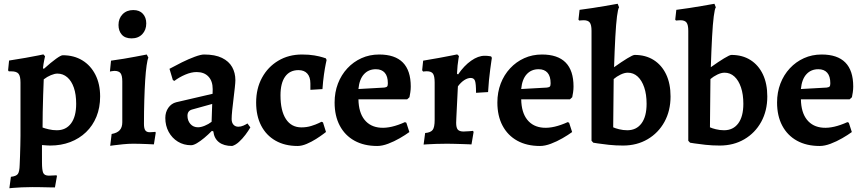

<svg xmlns="http://www.w3.org/2000/svg" viewBox="-20 -762 4576 1018"><path d="M29.7 236.1 37.8 175.4Q66.2 172.4 74.8 160.2Q83.4 148.1 84.3 112.5Q85.2 93.3 86.2 65.7Q87.1 38.1 87.8 9.3Q88.6 -19.5 88.6 -41.4V-324Q88.6 -358.5 78.2 -371.1Q67.9 -383.7 40 -383.7H26.8L22.9 -389L28.1 -441Q73.5 -447.9 115.2 -455.3Q156.9 -462.7 183.5 -468.1Q210.1 -473.6 210.1 -473.6L218.8 -463.8Q218.8 -463.8 214.5 -443.6Q210.3 -423.5 207.9 -401.2L211.9 -396.5Q251.4 -432 277.3 -450.5Q303.3 -469.1 312.5 -469.1Q372.3 -469.1 416.7 -441.9Q461 -414.8 486 -365.5Q510.9 -316.2 510.9 -250.5Q510.9 -191.5 491.4 -143.5Q471.9 -95.6 436.3 -61.4Q400.7 -27.2 352.3 -8.7Q303.9 9.7 246.2 9.7Q238.7 9.7 228.4 9Q218.2 8.2 210.3 7.6Q202.5 7.1 202.5 7.1Q202.5 29.4 202.5 52.9Q202.6 76.4 202.6 99.7Q202.6 139 208.9 154.1Q215.3 169.3 239.2 169.3Q249.9 169.3 262.5 168.3Q275.1 167.4 279.5 167.4L282 171.3L271.3 231.8Q264.7 231.8 250.4 231.6Q236.2 231.4 218.6 230.9Q201 230.5 182.9 230.2Q164.8 230 150.5 230Q123 230 94.9 231.3Q66.8 232.5 48.2 234.3Q29.7 236.1 29.7 236.1ZM281.4 -71.4Q329.9 -71.4 356.9 -107.9Q383.9 -144.4 383.9 -211.6Q383.9 -261.3 371.6 -297.1Q359.3 -332.8 336.7 -352.3Q314.1 -371.8 284.4 -371.8Q269.8 -371.8 249.8 -363.5Q229.8 -355.2 211.9 -341.3Q210.4 -302.1 208.8 -256.9Q207.3 -211.8 206.5 -167.4Q205.7 -123 205.7 -85.9Q216.7 -81.5 237.9 -76.5Q259.1 -71.4 281.4 -71.4Z M564.3 11.1 571.9 -51.6Q601.5 -56.8 614.9 -71.9Q628.4 -86.9 628.4 -113.8V-330.4Q628.4 -361.6 619.1 -373.9Q609.9 -386.2 586.4 -386.2Q580.2 -386.2 571.5 -384.4Q562.8 -382.7 562.8 -382.7L568.6 -440.4Q602.6 -444.9 636.2 -450.5Q669.8 -456.2 697.4 -461.4Q724.9 -466.6 741.5 -469.8Q758.1 -473 758.1 -473L766.7 -456.5Q761.8 -446.1 757.3 -414.7Q752.8 -383.4 749.8 -336.6Q746.8 -289.8 745.1 -230.6Q743.3 -171.4 743.3 -105.2Q743.3 -81.6 750.1 -71.3Q757 -60.9 773.8 -60.9Q781.9 -60.9 792.6 -61.9Q803.4 -62.9 803.4 -62.9L805.8 -58.5L796 3.5Q796 3.5 784.8 3Q773.6 2.5 756.5 1.7Q739.4 1 720.5 0.5Q701.6 0 686.3 0Q661.6 0 633.1 2.8Q604.6 5.5 584.5 8.3Q564.3 11.1 564.3 11.1ZM677.6 -558.5Q643.1 -558.5 625.7 -578.4Q608.3 -598.2 608.3 -629.4Q608.3 -664.2 630 -686.5Q651.7 -708.7 686.7 -708.7Q719.7 -708.7 737.6 -688.9Q755.5 -669.1 755.5 -637.8Q755.5 -603 734.3 -580.8Q713 -558.5 677.6 -558.5Z M1210.9 12Q1166.9 12 1141.2 -7.8Q1115.5 -27.6 1111.1 -65.4L1103.5 -68.2Q1083.5 -47.8 1062.7 -30.5Q1041.9 -13.3 1023.8 -2.6Q1005.7 8 993 8Q954.2 8 923.2 -10.9Q892.2 -29.9 874.3 -62.8Q856.5 -95.8 856.5 -136.7Q856.5 -167.6 872.5 -190.5Q888.6 -213.4 914.4 -219.9L1107.1 -264.7L1107.7 -289.3Q1107.7 -332.1 1085.1 -356Q1062.6 -380 1022.4 -380Q994.4 -380 962.3 -366.3Q930.1 -352.6 904.6 -333.1L896.5 -337.5L878.6 -397.2Q908.2 -413.5 944.3 -431.4Q980.4 -449.2 1012.7 -461.1Q1045.1 -473 1061.9 -473Q1120.4 -473 1157 -455Q1193.6 -437.1 1210.8 -406.5Q1228 -376 1228 -336.8Q1228 -324.3 1225 -297.1Q1222.1 -269.9 1218.1 -237.7Q1214.1 -205.6 1211.1 -176.7Q1208.2 -147.7 1208.2 -130.7Q1208.2 -111.9 1217.8 -101Q1227.5 -90.1 1243.8 -90.1Q1257.2 -90.1 1270.8 -96.1Q1284.4 -102.2 1292 -107.5L1307.4 -86.5Q1297.1 -68.5 1281.2 -47.3Q1265.2 -26.1 1247.1 -9.6Q1229 6.9 1210.9 12ZM1029.9 -87.1Q1045.3 -87.1 1065.6 -95.4Q1085.9 -103.7 1101.9 -116.1L1105.1 -210.9L998 -181.2Q974 -174.4 974 -148.2Q974 -122.5 989.4 -104.8Q1004.8 -87.1 1029.9 -87.1Z M1557.9 12Q1490.4 12 1440.9 -16.2Q1391.4 -44.4 1364.8 -95.9Q1338.1 -147.4 1338.1 -218.5Q1338.1 -292.7 1369.3 -350Q1400.4 -407.3 1455.4 -440.1Q1510.4 -473 1581.3 -473Q1618.7 -473 1647 -468.1Q1675.3 -463.1 1691.5 -457.9Q1707.7 -452.7 1707.7 -452.7L1711.6 -443.9Q1711.6 -443.9 1707.1 -422.7Q1702.6 -401.5 1697.6 -366.4Q1692.6 -331.3 1689.7 -289.6L1625.7 -285.7V-319Q1625.7 -353.7 1609.3 -371.9Q1592.9 -390.2 1562.7 -390.2Q1516.6 -390.2 1491.9 -355.9Q1467.2 -321.6 1467.2 -256.5Q1467.2 -174.5 1496.1 -130.5Q1524.9 -86.6 1578.4 -86.6Q1606 -86.6 1630.4 -94.2Q1654.8 -101.8 1669.7 -109.1Q1684.7 -116.4 1684.7 -116.4L1692.5 -113.1L1708.4 -62.2Q1708.4 -62.2 1693.8 -51.1Q1679.1 -40 1655.7 -25.1Q1632.4 -10.3 1606.2 0.9Q1580 12 1557.9 12Z M1979.9 12Q1910.1 12 1859.5 -16Q1808.9 -44 1781.5 -95.8Q1754.1 -147.5 1754.1 -218.5Q1754.1 -272.6 1771.8 -318.9Q1789.5 -365.1 1821.7 -399.7Q1853.8 -434.3 1896.7 -453.6Q1939.5 -473 1990.4 -473Q2157.9 -473 2157.9 -303.2Q2157.9 -288 2155.5 -271.9Q2153 -255.9 2151 -246.5L2138.9 -235.4H1880.5Q1881.7 -165.8 1912.5 -127.2Q1943.3 -88.6 1998.2 -84.8Q2053.2 -81 2127.1 -114.5L2134.5 -111.2L2150.5 -61.9Q2129.6 -46.5 2099.6 -29.2Q2069.6 -11.8 2038 0.1Q2006.4 12 1979.9 12ZM1880.4 -290 2017.2 -297.7Q2029.1 -299.2 2032.7 -303.6Q2036.4 -307.9 2036.4 -320.6Q2036.4 -357.5 2020.1 -376.2Q2003.7 -395 1972.8 -395Q1934 -395 1909.7 -368.4Q1885.4 -341.9 1880.4 -290Z M2234.1 -56.7Q2263.7 -59.3 2274.1 -73.3Q2284.6 -87.3 2284.6 -125.8V-324.6Q2284.6 -358.9 2275.6 -371.6Q2266.6 -384.2 2242.1 -384.2Q2235.9 -384.2 2229.6 -383.4Q2223.3 -382.6 2223.3 -382.6L2218.3 -389.6L2223.6 -440.4Q2266.7 -447.3 2308.1 -455Q2349.5 -462.7 2376.8 -468.1Q2404.1 -473.6 2404.1 -473.6L2413.4 -464.9Q2413.4 -464.9 2410.9 -450.4Q2408.4 -436 2406.1 -414.5Q2403.9 -393.1 2403 -370.9L2408.8 -367.4Q2440.7 -414 2478 -440.1Q2515.3 -466.3 2549.4 -466.3Q2564.6 -466.3 2574.3 -464.5Q2584 -462.8 2584 -462.8L2587.9 -455.2Q2587.9 -455.2 2585.4 -438.5Q2583 -421.8 2579.3 -394.9Q2575.6 -368 2572.5 -336Q2569.3 -304 2567.8 -273.8L2504 -269.9Q2504 -317.7 2498.6 -333.2Q2493.1 -348.7 2475.7 -348.7Q2459.5 -348.7 2441.5 -337.1Q2423.5 -325.4 2407.9 -304.2Q2407.9 -304.2 2406.9 -286.4Q2405.9 -268.5 2404.7 -241.7Q2403.5 -214.8 2402 -186.9Q2400.6 -159 2399.6 -137.8Q2398.6 -116.7 2398.6 -111Q2398.6 -85.1 2407.2 -74.9Q2415.9 -64.7 2438 -64.7Q2451.7 -64.7 2469.8 -66.4Q2487.9 -68.1 2487.9 -68.1L2491.1 -62.3L2479.9 3.8Q2479.9 3.8 2466.7 3.1Q2453.6 2.4 2433.3 1.9Q2413 1.5 2390.7 0.7Q2368.5 0 2350.8 0Q2320.9 0 2291.9 1Q2263 2 2244.5 3.2Q2226 4.5 2226 4.5Z M2842.9 12Q2773.1 12 2722.5 -16Q2671.9 -44 2644.5 -95.8Q2617.1 -147.5 2617.1 -218.5Q2617.1 -272.6 2634.8 -318.9Q2652.5 -365.1 2684.7 -399.7Q2716.8 -434.3 2759.7 -453.6Q2802.5 -473 2853.4 -473Q3020.9 -473 3020.9 -303.2Q3020.9 -288 3018.5 -271.9Q3016 -255.9 3014 -246.5L3001.9 -235.4H2743.5Q2744.7 -165.8 2775.5 -127.2Q2806.3 -88.6 2861.2 -84.8Q2916.2 -81 2990.1 -114.5L2997.5 -111.2L3013.5 -61.9Q2992.6 -46.5 2962.6 -29.2Q2932.6 -11.8 2901 0.1Q2869.4 12 2842.9 12ZM2743.4 -290 2880.2 -297.7Q2892.1 -299.2 2895.7 -303.6Q2899.4 -307.9 2899.4 -320.6Q2899.4 -357.5 2883.1 -376.2Q2866.7 -395 2835.8 -395Q2797 -395 2772.7 -368.4Q2748.4 -341.9 2743.4 -290Z M3283.2 9.7Q3243.9 9.7 3207.8 5.8Q3171.8 1.9 3148.8 -1.7Q3125.8 -5.4 3125.8 -5.4L3116.3 -15.7V-598.5Q3116.3 -630.1 3107.1 -642.4Q3097.9 -654.7 3074.4 -654.7Q3067.3 -654.7 3060.5 -653.9Q3053.7 -653.1 3051 -653.1L3047.1 -657.9L3052.9 -709.8Q3087 -714.2 3122.5 -719.6Q3158 -725.1 3188.1 -730.3Q3218.2 -735.5 3236.6 -738.8Q3255 -742 3255 -742L3262.4 -723.1Q3256.6 -716.1 3251.4 -675.5Q3246.2 -634.9 3242.5 -566.4Q3238.8 -497.9 3235.8 -405.7Q3276.4 -434.7 3306.1 -452.7Q3335.9 -470.8 3345 -470.8Q3403.4 -470.8 3446 -443.8Q3488.6 -416.8 3512 -367.6Q3535.3 -318.5 3535.3 -250.5Q3535.3 -174.7 3503 -115.9Q3470.6 -57.1 3413.6 -23.7Q3356.7 9.7 3283.2 9.7ZM3305.8 -71.4Q3354.3 -71.4 3381.3 -107.9Q3408.3 -144.4 3408.3 -211.6Q3408.3 -261.7 3395.7 -298.7Q3383.2 -335.7 3360.9 -356.2Q3338.5 -376.6 3308.7 -376.6Q3291 -376.6 3270.2 -366.5Q3249.4 -356.4 3233.8 -342.9L3231.2 -87Q3241.1 -82.1 3262.6 -76.7Q3284 -71.4 3305.8 -71.4Z M3796.2 9.7Q3756.9 9.7 3720.8 5.8Q3684.8 1.9 3661.8 -1.7Q3638.8 -5.4 3638.8 -5.4L3629.3 -15.7V-598.5Q3629.3 -630.1 3620.1 -642.4Q3610.9 -654.7 3587.4 -654.7Q3580.3 -654.7 3573.5 -653.9Q3566.7 -653.1 3564 -653.1L3560.1 -657.9L3565.9 -709.8Q3600 -714.2 3635.5 -719.6Q3671 -725.1 3701.1 -730.3Q3731.2 -735.5 3749.6 -738.8Q3768 -742 3768 -742L3775.4 -723.1Q3769.6 -716.1 3764.4 -675.5Q3759.2 -634.9 3755.5 -566.4Q3751.8 -497.9 3748.8 -405.7Q3789.4 -434.7 3819.1 -452.7Q3848.9 -470.8 3858 -470.8Q3916.4 -470.8 3959 -443.8Q4001.6 -416.8 4025 -367.6Q4048.3 -318.5 4048.3 -250.5Q4048.3 -174.7 4016 -115.9Q3983.6 -57.1 3926.6 -23.7Q3869.7 9.7 3796.2 9.7ZM3818.8 -71.4Q3867.3 -71.4 3894.3 -107.9Q3921.3 -144.4 3921.3 -211.6Q3921.3 -261.7 3908.7 -298.7Q3896.2 -335.7 3873.9 -356.2Q3851.5 -376.6 3821.7 -376.6Q3804 -376.6 3783.2 -366.5Q3762.4 -356.4 3746.8 -342.9L3744.2 -87Q3754.1 -82.1 3775.6 -76.7Q3797 -71.4 3818.8 -71.4Z M4325.9 12Q4256.1 12 4205.5 -16Q4154.9 -44 4127.5 -95.8Q4100.1 -147.5 4100.1 -218.5Q4100.1 -272.6 4117.8 -318.9Q4135.5 -365.1 4167.7 -399.7Q4199.8 -434.3 4242.7 -453.6Q4285.5 -473 4336.4 -473Q4503.9 -473 4503.9 -303.2Q4503.9 -288 4501.5 -271.9Q4499 -255.9 4497 -246.5L4484.9 -235.4H4226.5Q4227.7 -165.8 4258.5 -127.2Q4289.3 -88.6 4344.2 -84.8Q4399.2 -81 4473.1 -114.5L4480.5 -111.2L4496.5 -61.9Q4475.6 -46.5 4445.6 -29.2Q4415.6 -11.8 4384 0.1Q4352.4 12 4325.9 12ZM4226.4 -290 4363.2 -297.7Q4375.1 -299.2 4378.7 -303.6Q4382.4 -307.9 4382.4 -320.6Q4382.4 -357.5 4366.1 -376.2Q4349.7 -395 4318.8 -395Q4280 -395 4255.7 -368.4Q4231.4 -341.9 4226.4 -290Z"/></svg>

Font: Alegreya
Style: Regular
Weight: 400
Designer: Juan Pablo del Peral
Foundry: Huerta Tipografica
Version: Version 2.009